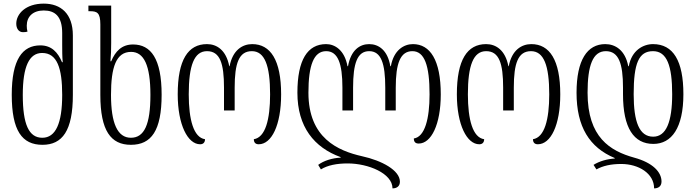

<svg xmlns="http://www.w3.org/2000/svg" viewBox="-20 -791 3844 1062"><path d="M215 10C325 10 383 -68 383 -266V-595C383 -715 317 -771 222 -771C122 -771 70 -714 70 -660C70 -634 83 -613 107 -613C117 -613 125 -614 132 -616C129 -627 128 -638 128 -649C128 -699 162 -733 222 -733C284 -733 324 -701 324 -608V-542C324 -513 324 -478 327 -447H323C300 -502 265 -540 203 -540C104 -540 45 -462 45 -267C45 -68 102 10 215 10ZM214 -29C140 -29 106 -102 106 -266C106 -424 142 -498 213 -498C296 -498 324 -414 324 -266C324 -109 288 -29 214 -29Z M716 -545C653 -545 618 -507 595 -452H591C594 -483 595 -518 595 -554V-760H469V-729H477C516 -729 535 -722 535 -656V-266C535 -68 593 10 704 10C817 10 874 -68 874 -267C874 -467 814 -545 716 -545ZM704 -29C630 -29 594 -109 594 -266C594 -419 622 -504 705 -504C776 -504 812 -430 812 -266C812 -102 778 -29 704 -29Z M1087 7C1103 7 1114 -2 1114 -21C1051 -30 1024 -129 1024 -269C1024 -429 1054 -508 1125 -508C1197 -508 1219 -440 1219 -306V-180H1278V-306C1278 -440 1301 -508 1373 -508C1444 -508 1474 -429 1474 -269C1474 -130 1448 -31 1384 -21C1384 -4 1392 7 1411 7C1482 7 1535 -98 1535 -269C1535 -459 1476 -547 1375 -547C1321 -547 1267 -514 1250 -425H1248C1231 -514 1179 -547 1125 -547C1020 -547 963 -460 963 -269C963 -100 1019 7 1087 7Z M2264 -547C2214 -547 2158 -514 2142 -425H2139C2124 -514 2074 -547 2022 -547C1970 -547 1921 -514 1905 -425H1902C1886 -514 1832 -547 1784 -547C1681 -547 1625 -460 1625 -278C1625 -89 1718 25 1864 78V81C1818 83 1770 98 1740 121L1755 146C1792 123 1843 113 1903 113C2017 113 2151 168 2151 251C2176 251 2192 238 2192 214C2192 151 2092 97 1982 73C1850 43 1686 -27 1686 -278C1686 -429 1715 -508 1784 -508C1849 -508 1874 -440 1874 -306V-180H1933V-306C1933 -440 1956 -508 2022 -508C2088 -508 2111 -440 2111 -306V-180H2169V-306C2169 -440 2194 -508 2261 -508C2328 -508 2356 -429 2356 -269C2356 -134 2330 -34 2269 -25C2269 -7 2277 3 2296 3C2365 3 2418 -102 2418 -269C2418 -459 2359 -547 2264 -547Z M2631 7C2647 7 2658 -2 2658 -21C2595 -30 2568 -129 2568 -269C2568 -429 2598 -508 2669 -508C2741 -508 2763 -440 2763 -306V-180H2822V-306C2822 -440 2845 -508 2917 -508C2988 -508 3018 -429 3018 -269C3018 -130 2992 -31 2928 -21C2928 -4 2936 7 2955 7C3026 7 3079 -98 3079 -269C3079 -459 3020 -547 2919 -547C2865 -547 2811 -514 2794 -425H2792C2775 -514 2723 -547 2669 -547C2564 -547 2507 -460 2507 -269C2507 -100 2563 7 2631 7Z M3594 5C3695 5 3760 -84 3760 -270C3760 -454 3704 -547 3592 -547C3538 -547 3474 -513 3458 -425H3455C3438 -514 3383 -547 3328 -547C3228 -547 3169 -459 3169 -278C3169 -89 3241 25 3380 83V86C3339 88 3294 101 3263 121L3279 146C3315 126 3360 116 3416 116C3512 116 3598 168 3598 251C3623 251 3639 238 3639 213C3639 161 3591 109 3488 81C3355 44 3230 -31 3230 -278C3230 -429 3259 -508 3331 -508C3402 -508 3426 -440 3426 -306V-270C3426 -82 3486 5 3594 5ZM3592 -508C3669 -508 3698 -427 3698 -270C3698 -117 3665 -35 3593 -35C3516 -35 3485 -117 3485 -270C3485 -441 3513 -508 3592 -508Z"/></svg>

Font: Noto Serif Georgian ExtraCondensed Light
Style: Regular
Weight: 300
Width: 2
Designer: Monotype Design Team, Akaki Razmadze
Foundry: Google LLC
Version: Version 2.003